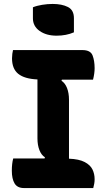

<svg xmlns="http://www.w3.org/2000/svg" viewBox="-20 -954 540 974"><path d="M147 -917Q166 -925 193.5 -929.5Q221 -934 247 -934Q294 -934 324.5 -918.5Q355 -903 355 -862V-790Q316 -773 267 -773Q215 -773 181 -797Q147 -821 147 -861ZM453 0H102Q68 0 54 -23.5Q40 -47 40 -88Q40 -124 47 -150H206L208 -156Q190 -167 180 -192.5Q170 -218 170 -252V-551Q104 -554 72.5 -579.5Q41 -605 41 -658Q41 -669 42.5 -681Q44 -693 46 -700H398Q439 -700 449.5 -673Q460 -646 460 -608Q460 -582 452 -550H294L292 -544Q310 -533 320 -507.5Q330 -482 330 -448V-149Q381 -147 409.5 -132Q438 -117 449 -94.5Q460 -72 460 -45Q460 -33 458 -22Q456 -11 453 0Z"/></svg>

Font: Recursive Sn Csl St XBd
Style: Regular
Weight: 800
Version: Version 1.085;hotconv 1.1.0;makeotfexe 2.6.0; ttfautohint (v